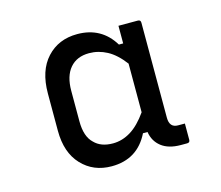

<svg xmlns="http://www.w3.org/2000/svg" viewBox="-74 -853 749 652"><g transform="rotate(-15 300.0 -527.0)"><path d="M244 -295Q180 -295 139 -338.5Q98 -382 98 -459V-590Q98 -670 139 -714.5Q180 -759 246 -759Q331 -759 374 -688H389V-750H457Q467 -750 467 -740V-406Q467 -371 497 -371H521V-314Q521 -304 511 -304H489Q446 -304 421 -323.5Q396 -343 391 -376H375Q335 -295 244 -295ZM203 -393Q226 -369 268 -369Q301 -369 331 -387.5Q361 -406 389 -446V-617Q361 -654 331 -670Q301 -686 268 -686Q225 -686 201 -658Q177 -630 177 -578V-471Q177 -417 203 -393Z"/></g></svg>

Font: Recursive Sn Lnr St
Style: Regular
Weight: 400
Version: Version 1.079;hotconv 1.0.112;makeotfexe 2.5.65598; ttfautoh